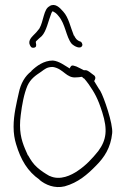

<svg xmlns="http://www.w3.org/2000/svg" viewBox="-20 -741 512 777"><path d="M35 -228C35 -200 39 -178 45 -158C64 -94 92 -47 140 -14V-13C164 7 201 23 242 13C296 -2 334 -35 369 -71C402 -104 428 -143 434 -202C438 -240 400 -349 386 -373C376 -387 369 -401 361 -413C365 -419 369 -427 362 -435L350 -444C339 -453 331 -458 324 -457H319C309 -462 298 -468 289 -472L279 -475C269 -478 266 -473 262 -464C243 -475 219 -494 194 -496C157 -496 128 -474 107 -454V-453C81 -433 64 -404 56 -365C47 -324 35 -277 35 -228ZM61 -234C61 -246 62 -261 64 -276C69 -317 77 -361 91 -394C104 -422 123 -435 147 -451C161 -461 170 -470 193 -470H194C238 -463 248 -423 290 -428H291C298 -428 303 -429 309 -430H312C314 -429 317 -424 318 -424H320C326 -418 332 -409 339 -400C363 -365 376 -343 394 -286C416 -216 411 -175 378 -130C353 -99 328 -72 295 -50C269 -32 223 -9 181 -29H180C161 -40 147 -49 131 -63C114 -78 104 -94 94 -112H93C77 -148 61 -181 61 -234ZM99 -564C103 -553 106 -546 118 -548C127 -550 128 -556 125 -569V-572L126 -574C134 -582 143 -590 149 -595C168 -615 175 -655 188 -688C190 -692 191 -694 194 -696L197 -693C203 -691 210 -685 217 -676C245 -644 247 -592 270 -564C281 -553 307 -540 313 -557C315 -562 310 -572 305 -573H304C291 -578 286 -585 280 -597H279C265 -631 258 -670 236 -694C221 -711 204 -729 181 -717V-716C156 -705 157 -655 139 -625C130 -613 125 -608 113 -596C101 -584 97 -574 99 -564ZM194 -496ZM289 -467H290Z"/></svg>

Font: Stray Cat
Style: Lt
Weight: 300
Version: Version 1.0